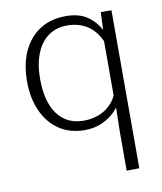

<svg xmlns="http://www.w3.org/2000/svg" viewBox="-86 -608 770 911"><g transform="rotate(-10 299.5 -153.0)"><path d="M450.2 233.9V46.4L452.6 -70.3Q437 -48.8 413.3 -30.8Q389.6 -12.7 358.6 -1.5Q327.6 9.8 289.1 9.8Q217.3 9.8 165.5 -25.1Q113.8 -60.1 85.9 -122.3Q58.1 -184.6 58.1 -265.1Q58.1 -346.7 85.9 -408.2Q113.8 -469.7 166.3 -504.2Q218.8 -538.6 292.5 -538.6Q357.9 -538.6 397.5 -510Q437 -481.4 456.1 -443.4L460 -528.3H511.2V232.9ZM291.5 -35.2Q347.2 -35.2 389.2 -60.1Q431.2 -85 451.2 -128.4V-389.6Q427.2 -442.9 386.2 -468.3Q345.2 -493.7 292 -493.7Q237.8 -493.7 199.7 -466.1Q161.6 -438.5 141.4 -387.2Q121.1 -335.9 121.1 -265.1Q121.1 -211.4 132.1 -168.9Q143.1 -126.5 164.8 -96.4Q186.5 -66.4 218.3 -50.8Q250 -35.2 291.5 -35.2Z"/></g></svg>

Font: Comme ExtraLight
Style: Regular
Weight: 250
Version: Version 1.000;gftools[0.9.27]